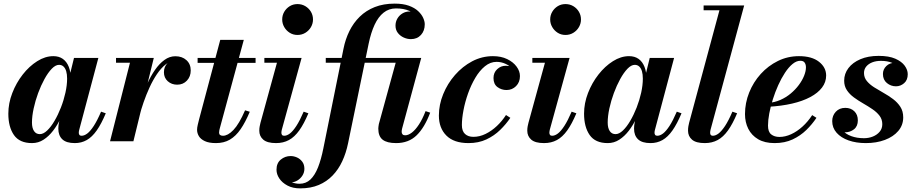

<svg xmlns="http://www.w3.org/2000/svg" viewBox="-20 -780 5056 1060"><path d="M157 10Q88 10 57 -34.5Q26 -79 26 -152.5Q26 -210 47.8 -266.2Q69.5 -322.5 105.5 -368.5Q141.5 -414.5 185.5 -442.2Q229.5 -470 274.5 -470Q305.5 -470 327 -454.8Q348.5 -439.5 359.8 -410.8Q371 -382 371 -342.5Q371 -317 364.8 -281.2Q358.5 -245.5 346 -205.8Q333.5 -166 315.2 -127.8Q297 -89.5 273.2 -58.5Q249.5 -27.5 220.5 -8.8Q191.5 10 157 10ZM200 -39.5Q219.5 -39.5 240.5 -59.5Q261.5 -79.5 281 -112.8Q300.5 -146 316.2 -186.2Q332 -226.5 341.2 -268.2Q350.5 -310 350.5 -346Q350.5 -370 345.5 -386.8Q340.5 -403.5 330.5 -412.8Q320.5 -422 306 -422Q286.5 -422 265.8 -400.5Q245 -379 225.5 -343.5Q206 -308 190.5 -266Q175 -224 165.8 -181.2Q156.5 -138.5 156.5 -103.5Q156.5 -73.5 167.8 -56.5Q179 -39.5 200 -39.5ZM393 10Q346 10 324 -11Q302 -32 302 -69.5Q302 -78.5 302.8 -85.5Q303.5 -92.5 304.5 -97.5L320 -177.5L347 -257.5L361.5 -350L388.5 -460H523L417 -62Q415 -54 415 -46.5Q415 -40 418.5 -35.2Q422 -30.5 430.5 -30.5Q445.5 -30.5 462 -43Q478.5 -55.5 497.5 -84.5Q516.5 -113.5 538 -163.5L564 -154.5Q539.5 -96 514 -59.8Q488.5 -23.5 459 -6.8Q429.5 10 393 10Z M587.5 0 697.5 -433.5H620.5V-460H829L716.5 0ZM734.5 -139Q744 -181 758.5 -227Q773 -273 792.2 -316Q811.5 -359 835.5 -393.8Q859.5 -428.5 887.8 -449Q916 -469.5 948 -469.5Q985.5 -469.5 1009.2 -448Q1033 -426.5 1033 -391Q1033 -357.5 1012 -335Q991 -312.5 958 -312.5Q927.5 -312.5 906.2 -331.5Q885 -350.5 885 -381Q885 -412.5 905.8 -432.2Q926.5 -452 959.5 -452Q991.5 -452 1011.8 -436.5Q1032 -421 1032 -391L1005.5 -391.5Q1005.5 -416 990 -430Q974.5 -444 947.5 -444Q919.5 -444 894.2 -424Q869 -404 846.5 -370.8Q824 -337.5 805.5 -297Q787 -256.5 772.8 -215.5Q758.5 -174.5 750 -139Z M1172.5 10Q1134 10 1111 -0.8Q1088 -11.5 1078 -28.2Q1068 -45 1068 -63.5Q1068 -75 1071.8 -91.2Q1075.5 -107.5 1079.5 -122.5L1196 -560H1326L1194 -73.5Q1192.5 -68 1191 -61.5Q1189.5 -55 1189.5 -48Q1189.5 -30.5 1211.5 -30.5Q1224 -30.5 1238.5 -38.2Q1253 -46 1268.8 -62.5Q1284.5 -79 1300.5 -106Q1316.5 -133 1333 -171L1359 -163Q1335 -105.5 1308.5 -67Q1282 -28.5 1249.2 -9.2Q1216.5 10 1172.5 10ZM1071 -433V-460H1391V-433Z M1504 10Q1455.5 10 1433.5 -9Q1411.5 -28 1411.5 -58.5Q1411.5 -72 1413.8 -83Q1416 -94 1418 -102L1509 -433.5H1439.5V-460H1645L1536 -64.5Q1535 -60.5 1534.2 -55.8Q1533.5 -51 1533.5 -47Q1533.5 -40 1537 -35.2Q1540.5 -30.5 1549 -30.5Q1564 -30.5 1580.5 -43Q1597 -55.5 1616 -84.5Q1635 -113.5 1656.5 -163.5L1682.5 -154.5Q1658 -96 1632 -59.8Q1606 -23.5 1575 -6.8Q1544 10 1504 10ZM1622.5 -587Q1598.5 -587 1579.5 -599Q1560.5 -611 1549.2 -630.5Q1538 -650 1538 -672.5Q1538 -695.5 1549.2 -714.8Q1560.5 -734 1579.5 -745.8Q1598.5 -757.5 1622.5 -757.5Q1646.5 -757.5 1666 -745.8Q1685.5 -734 1696.8 -714.8Q1708 -695.5 1708 -672.5Q1708 -650 1696.8 -630.5Q1685.5 -611 1666 -599Q1646.5 -587 1622.5 -587Z M1637 260Q1596.5 260 1567.2 244.5Q1538 229 1522.2 205.5Q1506.5 182 1506.5 157Q1506.5 120.5 1530.2 101Q1554 81.5 1584.5 81.5Q1602 81.5 1619.5 89.2Q1637 97 1648.8 112.8Q1660.5 128.5 1660.5 152Q1660.5 172 1649.8 189Q1639 206 1622.2 216.2Q1605.5 226.5 1587.5 226.5Q1570.5 226.5 1552 218.5Q1533.5 210.5 1520.5 195Q1507.5 179.5 1507.5 157H1533.5Q1533.5 178.5 1548 196Q1562.5 213.5 1585.5 224Q1608.5 234.5 1633.5 234.5Q1669 234.5 1693.8 211Q1718.5 187.5 1735.8 143.8Q1753 100 1765 40L1876.5 -511.5Q1887 -564 1909.2 -609Q1931.5 -654 1966.2 -688Q2001 -722 2049 -741Q2097 -760 2159 -760Q2205.5 -760 2237.2 -748.5Q2269 -737 2288.2 -719Q2307.5 -701 2316.2 -681.5Q2325 -662 2325 -646Q2325 -610 2304 -587Q2283 -564 2248.5 -564Q2228.5 -564 2209 -572.8Q2189.5 -581.5 2176.5 -598.2Q2163.5 -615 2163.5 -638.5Q2163.5 -660 2174 -677.8Q2184.5 -695.5 2202 -706Q2219.5 -716.5 2240 -716.5Q2257.5 -716.5 2277 -707.8Q2296.5 -699 2310.2 -683.2Q2324 -667.5 2324 -646H2298Q2298 -667 2283.2 -687Q2268.5 -707 2239.2 -720.2Q2210 -733.5 2166 -733.5Q2127 -733.5 2097.8 -710.2Q2068.5 -687 2048.2 -643.5Q2028 -600 2015.5 -540L1901.5 11.5Q1890.5 65 1869.5 110.2Q1848.5 155.5 1816.2 189Q1784 222.5 1739.8 241.2Q1695.5 260 1637 260ZM2167 10Q2116.5 10 2092.5 -8.8Q2068.5 -27.5 2068.5 -70.5Q2068.5 -74.5 2069.5 -82Q2070.5 -89.5 2071.5 -95L2164.5 -433.5H1778.5V-460H2305.5L2200 -70.5Q2197.5 -60.5 2197.5 -52Q2197.5 -44 2202.2 -38.5Q2207 -33 2216.5 -33Q2234 -33 2253.8 -48Q2273.5 -63 2293 -92.8Q2312.5 -122.5 2329.5 -166.5L2355 -158Q2324 -75.5 2280 -32.8Q2236 10 2167 10Z M2566.5 10Q2486 10 2444.5 -31.5Q2403 -73 2403 -142Q2403 -202 2426.8 -260.2Q2450.5 -318.5 2492 -366Q2533.5 -413.5 2587.2 -441.8Q2641 -470 2701.5 -470Q2746.5 -470 2780 -453.8Q2813.5 -437.5 2832 -412.2Q2850.5 -387 2850.5 -360Q2850.5 -326 2829 -304.5Q2807.5 -283 2776.5 -283Q2748.5 -283 2726.5 -299.2Q2704.5 -315.5 2704.5 -349Q2704.5 -379 2724.8 -398Q2745 -417 2772.5 -417Q2790 -417 2807.8 -411Q2825.5 -405 2837.5 -392.5Q2849.5 -380 2849.5 -360H2825Q2825 -380.5 2810 -398.5Q2795 -416.5 2771.2 -427.5Q2747.5 -438.5 2721.5 -438.5Q2687 -438.5 2657.2 -414.2Q2627.5 -390 2604 -350.2Q2580.5 -310.5 2564 -264Q2547.5 -217.5 2538.8 -171.5Q2530 -125.5 2530 -89.5Q2530 -56 2547.5 -40.2Q2565 -24.5 2593.5 -24.5Q2628 -24.5 2661 -40.8Q2694 -57 2723 -84.2Q2752 -111.5 2773.5 -145L2797.5 -129.5Q2774 -94.5 2741.2 -62.5Q2708.5 -30.5 2665.2 -10.2Q2622 10 2566.5 10Z M2983.5 10Q2935 10 2913 -9Q2891 -28 2891 -58.5Q2891 -72 2893.2 -83Q2895.5 -94 2897.5 -102L2988.5 -433.5H2919V-460H3124.5L3015.5 -64.5Q3014.5 -60.5 3013.8 -55.8Q3013 -51 3013 -47Q3013 -40 3016.5 -35.2Q3020 -30.5 3028.5 -30.5Q3043.5 -30.5 3060 -43Q3076.5 -55.5 3095.5 -84.5Q3114.5 -113.5 3136 -163.5L3162 -154.5Q3137.5 -96 3111.5 -59.8Q3085.5 -23.5 3054.5 -6.8Q3023.5 10 2983.5 10ZM3102 -587Q3078 -587 3059 -599Q3040 -611 3028.8 -630.5Q3017.5 -650 3017.5 -672.5Q3017.5 -695.5 3028.8 -714.8Q3040 -734 3059 -745.8Q3078 -757.5 3102 -757.5Q3126 -757.5 3145.5 -745.8Q3165 -734 3176.2 -714.8Q3187.5 -695.5 3187.5 -672.5Q3187.5 -650 3176.2 -630.5Q3165 -611 3145.5 -599Q3126 -587 3102 -587Z M3335.5 10Q3266.5 10 3235.5 -34.5Q3204.5 -79 3204.5 -152.5Q3204.5 -210 3226.2 -266.2Q3248 -322.5 3284 -368.5Q3320 -414.5 3364 -442.2Q3408 -470 3453 -470Q3484 -470 3505.5 -454.8Q3527 -439.5 3538.2 -410.8Q3549.5 -382 3549.5 -342.5Q3549.5 -317 3543.2 -281.2Q3537 -245.5 3524.5 -205.8Q3512 -166 3493.8 -127.8Q3475.5 -89.5 3451.8 -58.5Q3428 -27.5 3399 -8.8Q3370 10 3335.5 10ZM3378.5 -39.5Q3398 -39.5 3419 -59.5Q3440 -79.5 3459.5 -112.8Q3479 -146 3494.8 -186.2Q3510.5 -226.5 3519.8 -268.2Q3529 -310 3529 -346Q3529 -370 3524 -386.8Q3519 -403.5 3509 -412.8Q3499 -422 3484.5 -422Q3465 -422 3444.2 -400.5Q3423.5 -379 3404 -343.5Q3384.5 -308 3369 -266Q3353.5 -224 3344.2 -181.2Q3335 -138.5 3335 -103.5Q3335 -73.5 3346.2 -56.5Q3357.5 -39.5 3378.5 -39.5ZM3571.5 10Q3524.5 10 3502.5 -11Q3480.5 -32 3480.5 -69.5Q3480.5 -78.5 3481.2 -85.5Q3482 -92.5 3483 -97.5L3498.5 -177.5L3525.5 -257.5L3540 -350L3567 -460H3701.5L3595.5 -62Q3593.5 -54 3593.5 -46.5Q3593.5 -40 3597 -35.2Q3600.5 -30.5 3609 -30.5Q3624 -30.5 3640.5 -43Q3657 -55.5 3676 -84.5Q3695 -113.5 3716.5 -163.5L3742.5 -154.5Q3718 -96 3692.5 -59.8Q3667 -23.5 3637.5 -6.8Q3608 10 3571.5 10Z M3871 10Q3822.5 10 3800.5 -9Q3778.5 -28 3778.5 -58.5Q3778.5 -72.5 3780.5 -83.2Q3782.5 -94 3784.5 -102L3952 -723.5H3864.5V-750H4088.5L3903 -64.5Q3902 -60 3901.2 -55.5Q3900.5 -51 3900.5 -47Q3900.5 -30.5 3915.5 -30.5Q3930.5 -30.5 3947 -43Q3963.5 -55.5 3982.8 -84.5Q4002 -113.5 4023.5 -163.5L4049.5 -154.5Q4025 -96 3999 -59.8Q3973 -23.5 3942 -6.8Q3911 10 3871 10Z M4256.5 10Q4202 10 4165.8 -11.2Q4129.5 -32.5 4111.2 -68.8Q4093 -105 4093 -150Q4093 -211.5 4116 -269Q4139 -326.5 4180 -371.8Q4221 -417 4275 -443.5Q4329 -470 4391 -470Q4462 -470 4501.5 -439Q4541 -408 4541 -363Q4541 -326.5 4518.2 -296.5Q4495.5 -266.5 4453.2 -244Q4411 -221.5 4352.5 -208Q4294 -194.5 4222 -190.5V-212Q4256.5 -214.5 4288 -228.2Q4319.5 -242 4345.2 -263.5Q4371 -285 4390 -310.5Q4409 -336 4419.2 -361.5Q4429.5 -387 4429.5 -408.5Q4429.5 -423.5 4422.5 -434Q4415.5 -444.5 4398.5 -444.5Q4377 -444.5 4355.2 -426.5Q4333.5 -408.5 4313.5 -378Q4293.5 -347.5 4276.5 -309.8Q4259.5 -272 4246.8 -231.8Q4234 -191.5 4227 -153.8Q4220 -116 4220 -86.5Q4220 -52 4237.8 -38Q4255.5 -24 4283 -24Q4315 -24 4347.8 -39Q4380.5 -54 4410.5 -81.2Q4440.5 -108.5 4464 -144.5L4487.5 -129.5Q4464 -94 4431.5 -62.2Q4399 -30.5 4355.8 -10.2Q4312.5 10 4256.5 10Z M4760 10Q4706.5 10 4664.8 -4.8Q4623 -19.5 4598.8 -47Q4574.5 -74.5 4574.5 -111.5Q4574.5 -141.5 4594.2 -163Q4614 -184.5 4647 -184.5Q4677 -184.5 4696.5 -165.8Q4716 -147 4716 -115.5Q4716 -83 4694.8 -66.2Q4673.5 -49.5 4645.5 -49.5Q4626 -49.5 4610.2 -58Q4594.5 -66.5 4585 -80.8Q4575.5 -95 4575.5 -111.5H4612Q4612 -82.5 4630.2 -61.2Q4648.5 -40 4679.5 -28.5Q4710.5 -17 4749.5 -17Q4776 -17 4799 -26.2Q4822 -35.5 4836.5 -52.8Q4851 -70 4851 -94.5Q4851 -121 4835.8 -141Q4820.5 -161 4796.5 -177.2Q4772.5 -193.5 4745.5 -209Q4718.5 -224.5 4694.5 -242Q4670.5 -259.5 4655.5 -282Q4640.5 -304.5 4640.5 -334.5Q4640.5 -373 4664 -404Q4687.5 -435 4730.2 -453.2Q4773 -471.5 4831 -471.5Q4887.5 -471.5 4922.8 -456Q4958 -440.5 4974.8 -417.2Q4991.5 -394 4991.5 -370.5Q4991.5 -338 4971.5 -320.8Q4951.5 -303.5 4926.5 -303.5Q4898.5 -303.5 4876.5 -321.5Q4854.5 -339.5 4854.5 -371.5Q4854.5 -397 4873 -415.2Q4891.5 -433.5 4921.5 -433.5Q4947 -433.5 4968.8 -416Q4990.5 -398.5 4990.5 -370.5H4958Q4958 -388.5 4944.2 -405.5Q4930.5 -422.5 4904.8 -433.2Q4879 -444 4843.5 -444Q4816.5 -444 4795.5 -435.8Q4774.5 -427.5 4762.2 -412.5Q4750 -397.5 4750 -377Q4750 -351.5 4765.8 -332.5Q4781.5 -313.5 4806 -298Q4830.5 -282.5 4858.2 -267Q4886 -251.5 4910.5 -233Q4935 -214.5 4950.8 -190.2Q4966.5 -166 4966.5 -132Q4966.5 -89 4939.2 -57Q4912 -25 4865.2 -7.5Q4818.5 10 4760 10Z"/></svg>

Font: Bodoni Moda 9pt
Style: Bold Italic
Weight: 700
Italic angle: -13°
Designer: Owen Earl
Foundry: indestructible type
Version: Version 2.004